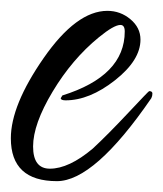

<svg xmlns="http://www.w3.org/2000/svg" viewBox="-25 -293 301 354"><path d="M250 -125Q256 -125 256 -120.5Q256 -116 254 -112Q149 41 80 41Q-5 41 -5 -38Q-5 -99 55.5 -186Q116 -273 173 -273Q197 -273 215.5 -257.5Q234 -242 234 -220Q234 -182 187 -145Q140 -108 96 -108Q87 -108 87 -112L90 -117Q205 -153 205 -235Q205 -247 197 -247Q185 -247 157 -224Q108 -184 72 -124Q36 -64 36 -23Q36 18 67 18Q102 18 146 -19Q174 -45 211.5 -85Q249 -125 250 -125Z"/></svg>

Font: Qwigley
Style: Regular
Weight: 400
Designer: Robert E. Leuschke
Foundry: Robert E. Leuschke
Version: Version 1.003